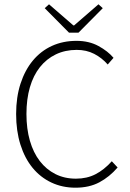

<svg xmlns="http://www.w3.org/2000/svg" viewBox="-20 -861 604 893"><path d="M331 12Q270 12 219 -12Q168 -36 131.5 -80.5Q95 -125 75 -188.5Q55 -252 55 -331Q55 -409 75.5 -472Q96 -535 133 -579.5Q170 -624 221.5 -647.5Q273 -671 336 -671Q394 -671 438 -647Q482 -623 508 -592L481 -561Q454 -592 418 -610.5Q382 -629 337 -629Q283 -629 239.5 -608Q196 -587 165.5 -548.5Q135 -510 119 -455Q103 -400 103 -331Q103 -262 119 -206.5Q135 -151 165 -112Q195 -73 237.5 -51.5Q280 -30 333 -30Q384 -30 424 -50.5Q464 -71 500 -111L527 -82Q489 -38 442 -13Q395 12 331 12ZM301 -709 188 -823 208 -841 321 -743H325L438 -841L458 -823L345 -709Z"/></svg>

Font: CV Source Sans Light
Style: Regular
Weight: 300
Designer: Paul D. Hunt
Foundry: Adobe Systems Incorporated
Version: Version 3.001